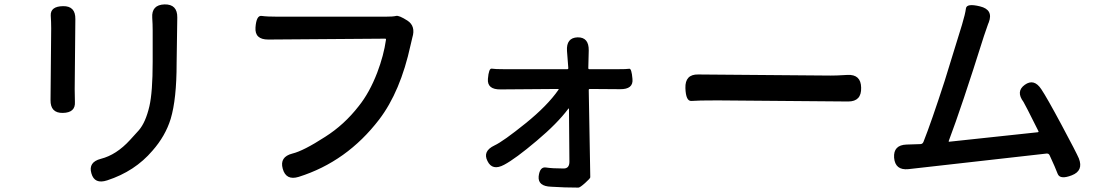

<svg xmlns="http://www.w3.org/2000/svg" viewBox="-20 -784 5010 874"><path d="M468 37Q410 56 396 5Q381 -46 439 -61Q510 -79 572 -147Q592 -169 612 -191Q643 -227 660 -300Q675 -365 675 -502V-645Q675 -674 673 -703Q669 -762 729 -764Q788 -765 787 -704L784 -496Q784 -333 757 -243Q733 -165 674 -98Q594 -4 468 37ZM266 -270Q209 -269 210 -329L213 -655Q213 -684 211 -713Q209 -755 267 -756Q324 -757 323 -697L320 -378Q320 -349 321 -320Q324 -271 266 -270Z M1340 21Q1282 39 1267 -16Q1252 -70 1311 -85Q1361 -97 1460 -161Q1547 -216 1613 -301Q1662 -362 1697 -453Q1727 -532 1737 -603Q1738 -608 1733 -608L1201 -604Q1139 -604 1143 -659Q1147 -715 1171 -711.5Q1195 -708 1247 -708H1732Q1770 -708 1783 -711.5Q1796 -715 1835 -690Q1873 -665 1857 -613Q1855 -607 1849 -579Q1803 -367 1706 -240Q1559 -48 1340 21Z M2613 70Q2582 70 2551 69L2489 66Q2428 64 2432 19Q2437 -26 2465.5 -21.5Q2494 -17 2546 -17Q2572 -17 2572 -48L2570 -288Q2570 -293 2567 -289Q2517 -222 2423 -143Q2326 -61 2275 -34Q2221 -5 2199 -51Q2176 -96 2231 -122Q2270 -140 2373 -223Q2472 -303 2522 -375Q2525 -379 2520 -379L2259 -377Q2197 -376 2201 -425Q2205 -474 2218.5 -471.5Q2232 -469 2278 -469H2562Q2567 -469 2567 -474L2561 -552Q2557 -612 2609 -614Q2661 -615 2660 -554L2658 -474Q2658 -469 2663 -469H2791Q2834 -469 2844.5 -471Q2855 -473 2859 -425Q2864 -377 2802 -378L2665 -379Q2660 -379 2660 -374L2666 -37Q2667 -7 2667 23Q2667 28 2643.5 49Q2620 70 2613 70Z M3100 -383Q3098 -446 3158 -445L3761 -440Q3790 -440 3819 -442L3838 -443Q3899 -446 3900 -385Q3902 -322 3841 -322L3246 -327Q3154 -327 3128 -324.5Q3102 -322 3100 -383Z M4859 14Q4805 35 4794.5 7Q4784 -21 4758 -77Q4754 -86 4744 -85L4115 -14Q4055 -8 4050 -66Q4046 -124 4107 -126L4169 -128Q4180 -128 4184 -139Q4219 -227 4280 -415L4359 -671Q4374 -721 4377 -745.5Q4380 -770 4441 -755Q4503 -740 4481 -682L4478 -675Q4468 -648 4459 -620Q4357 -296 4299 -143Q4297 -138 4302 -139L4704 -182Q4709 -183 4707 -187Q4643 -315 4639 -320Q4603 -368 4645 -398Q4687 -428 4720 -378Q4745 -341 4812.5 -215Q4880 -89 4891 -63Q4913 -7 4859 14Z"/></svg>

Font: Resource Han Rounded JP Medium
Style: Regular
Weight: 500
Designer: Cyano Hao (round all glyphs); Ryoko NISHIZUKA 西塚涼子 (kana, bopomofo & ideographs); Paul D. Hunt (Latin, Greek & Cyrillic)
Foundry: Cyano Hao
Version: 0.990